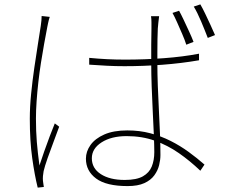

<svg xmlns="http://www.w3.org/2000/svg" viewBox="-20 -822 1040 876"><path d="M387 -558Q429 -554 468.5 -552Q508 -550 551 -550Q640 -550 727.5 -556.5Q815 -563 888 -577V-547Q807 -533 720.5 -526.5Q634 -520 548 -520Q506 -520 468.5 -522Q431 -524 387 -527ZM706 -748Q704 -732 702.5 -719Q701 -706 700 -692Q699 -672 698.5 -643.5Q698 -615 698 -585Q698 -555 698 -532Q698 -486 700 -431Q702 -376 705 -319Q708 -262 710 -209.5Q712 -157 712 -115Q712 -93 706 -68.5Q700 -44 684 -22Q668 0 638.5 13.5Q609 27 562 27Q465 27 418.5 -7.5Q372 -42 372 -98Q372 -131 393 -160.5Q414 -190 456 -208.5Q498 -227 561 -227Q617 -227 666 -214Q715 -201 758.5 -179Q802 -157 840.5 -129Q879 -101 913 -71L894 -43Q847 -88 796 -123.5Q745 -159 686.5 -180Q628 -201 558 -201Q488 -201 443.5 -172.5Q399 -144 399 -100Q399 -54 440 -27.5Q481 -1 549 -1Q603 -1 632 -17.5Q661 -34 672.5 -62.5Q684 -91 684 -128Q684 -156 682 -205Q680 -254 677 -312Q674 -370 672 -427.5Q670 -485 670 -530Q670 -576 670 -618.5Q670 -661 671 -691Q671 -705 671 -720.5Q671 -736 669 -748ZM207 -745Q205 -739 203 -732Q201 -725 199.5 -717Q198 -709 196 -700Q189 -664 181.5 -622.5Q174 -581 167 -536.5Q160 -492 155 -447.5Q150 -403 147 -360.5Q144 -318 144 -281Q144 -223 148 -174.5Q152 -126 160 -67Q169 -95 181.5 -130.5Q194 -166 207 -200.5Q220 -235 230 -259L250 -244Q240 -216 225 -176.5Q210 -137 197 -100Q184 -63 179 -41Q177 -31 176 -19Q175 -7 176 3Q177 10 178 18Q179 26 180 31L152 34Q138 -22 127 -100.5Q116 -179 116 -280Q116 -334 122 -394Q128 -454 136.5 -512.5Q145 -571 153 -621Q161 -671 166 -704Q168 -718 169 -729Q170 -740 170 -749ZM797 -773Q806 -757 818 -731.5Q830 -706 842.5 -679Q855 -652 863 -631L830 -618Q823 -640 811.5 -666.5Q800 -693 788.5 -719Q777 -745 767 -763ZM894 -802Q904 -785 916 -760Q928 -735 940 -709Q952 -683 961 -662L928 -649Q915 -683 897.5 -724.5Q880 -766 864 -792Z"/></svg>

Font: Noto Sans JP
Style: Regular
Weight: 100
Designer: Ryoko NISHIZUKA 西塚涼子 (kana, bopomofo & ideographs); Paul D. Hunt (Latin, Greek & Cyrillic); Sandoll Communications 산돌커뮤니
Foundry: Adobe
Version: Version 2.004;hotconv 1.0.118;makeotfexe 2.5.65603